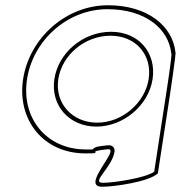

<svg xmlns="http://www.w3.org/2000/svg" viewBox="-20 -576 703 731"><path d="M68 -275C44 -119 146 8 305 8C391 8 291 2 392 -8C438 -8 285 135 369 135C415 135 548 116 581 84L626 -208C626 -208 652 -380 648 -377C637 -478 541 -556 391 -556C231 -556 92 -431 68 -275ZM83 -275C106 -423 237 -541 389 -541C534 -541 622 -466 632 -373L633 -370C632 -342 611 -208 611 -208L567 78C532 102 413 120 372 120C324 120 406 63 416 2C418 -11 410 -23 395 -23H393C356 -19 344 -19 332 -7H307C156 -7 60 -127 83 -275ZM187 -275C172 -175 243 -94 347 -94C450 -94 546 -175 561 -275C576 -375 508 -455 403 -455C296 -455 202 -375 187 -275ZM202 -275C216 -366 302 -440 401 -440C498 -440 560 -366 546 -275C532 -184 445 -109 350 -109C254 -109 188 -184 202 -275Z"/></svg>

Font: Ampere
Style: OuLnIta
Weight: 400
Version: Version 1